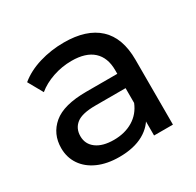

<svg xmlns="http://www.w3.org/2000/svg" viewBox="-123 -674 836 818"><g transform="rotate(-30 295.0 -264.5)"><path d="M417.6 -111.9 413.3 -133.1V-324.3Q413.3 -385.6 377.4 -418.4Q341.4 -451.3 271.6 -451.3Q224.1 -451.3 179.5 -436.1Q134.9 -420.9 103.3 -394.7L62.7 -467Q103.1 -500.4 160.9 -517.9Q218.6 -535.4 282.6 -535.4Q393.1 -535.4 451.8 -481.2Q510.4 -427 510.4 -319.3V0H417.6ZM47.9 -150.6Q47.9 -220.3 98.6 -263.1Q149.4 -305.9 261 -305.9H428.6V-235.4H265.1Q199.1 -235.4 171.6 -213.7Q144.1 -192 144.1 -154.1Q144.1 -114.9 175.1 -92Q206.1 -69.1 260.9 -69.1Q315 -69.1 355 -93.2Q395 -117.3 413.3 -162.6L431.9 -95.6Q412.4 -47.9 364.6 -21.1Q316.7 5.6 244.6 5.6Q185 5.6 140.5 -14.1Q96 -33.9 71.9 -69.4Q47.9 -104.9 47.9 -150.6Z"/></g></svg>

Font: iiserrat Thin
Style: Regular
Weight: 100
Designer: Akira Ohta
Foundry: Akira Ohta
Version: Version 1.200;Glyphs 3.3.1 (3343)